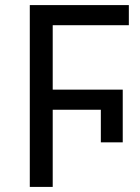

<svg xmlns="http://www.w3.org/2000/svg" viewBox="-20 -734 549 754"><path d="M97 0V-714H486V-635H187V-382H462V-175H376V-303H187V0Z"/></svg>

Font: Go Noto Kurrent-Regular
Style: Regular
Weight: 400
Designer: Monotype Design Team
Foundry: Monotype Imaging Inc.
Version: Version 2.012; ttfautohint (v1.8.4.7-5d5b)